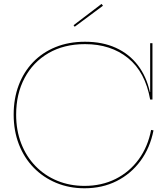

<svg xmlns="http://www.w3.org/2000/svg" viewBox="-20 -978 864 1005"><path d="M422.5 7.5Q342 7.5 274.2 -20.8Q206.5 -49 156.5 -100.2Q106.5 -151.5 79 -222.2Q51.5 -293 51.5 -378Q51.5 -462 77.8 -531.8Q104 -601.5 153 -652.5Q202 -703.5 270.8 -731.5Q339.5 -759.5 425 -759.5Q516.5 -759.5 586.2 -727.8Q656 -696 701.2 -637Q746.5 -578 764.5 -496.5H771.5L766 -457Q740.5 -601 650.2 -674Q560 -747 425 -747Q315 -747 234 -700Q153 -653 108.8 -569.8Q64.5 -486.5 64.5 -378Q64.5 -295.5 91 -227Q117.5 -158.5 165.8 -108.8Q214 -59 279.5 -32Q345 -5 422.5 -5Q512 -5 584.8 -41.2Q657.5 -77.5 705.8 -143.5Q754 -209.5 771 -298L783.5 -295.5Q765.5 -204 715.5 -136Q665.5 -68 590.5 -30.2Q515.5 7.5 422.5 7.5ZM766 -457V-752H778V-457ZM511.5 -957.5 519 -948 371 -838 365 -846Z"/></svg>

Font: Hepta Slab ExtraLight Thin
Style: Regular
Weight: 250
Version: Version 1.102